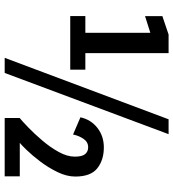

<svg xmlns="http://www.w3.org/2000/svg" viewBox="20 -760 740 820"><g transform="rotate(90 390.0 -350.0)"><path d="M48.5 -280V-344.5H120V-622L49 -599.5V-673.5L127.5 -700H207V-344.5H277.5V-280ZM227 0 489.5 -700H553L291.5 0ZM484 0V-64Q497.5 -75 524.5 -101Q551.5 -127 580.2 -160.8Q609 -194.5 629 -230.8Q649 -267 649 -299.5Q649 -330.5 638.2 -343.5Q627.5 -356.5 609 -356.5Q586 -356.5 572.5 -336Q559 -315.5 554.5 -292L481 -323.5Q491 -368.5 526.2 -396Q561.5 -423.5 609.5 -423.5Q663.5 -423.5 698.8 -395.5Q734 -367.5 734 -301.5Q734 -265 715 -225.8Q696 -186.5 670 -152.2Q644 -118 621 -94.2Q598 -70.5 590 -64.5H733V0Z"/></g></svg>

Font: Trispace SemiCondensed Medium
Style: Regular
Weight: 500
Width: 4
Designer: Tyler Finck
Foundry: Etcetera Type Company
Version: Version 1.210; ttfautohint (v1.8.3)